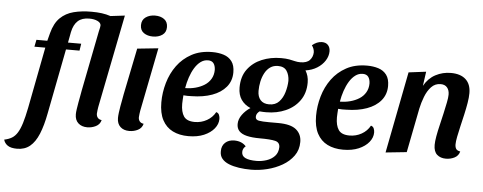

<svg xmlns="http://www.w3.org/2000/svg" viewBox="-144 -881 3095 1230"><g transform="rotate(5 1404.0 -266.0)"><path d="M0 196Q-40 196 -60.5 182Q-81 168 -87 145Q-58 139 -38 127Q-18 115 -3 91Q12 67 24 28Q36 -11 48 -71L124 -465H54L63 -510H133L146 -560Q163 -625 198.5 -659.5Q234 -694 285 -707Q336 -720 399 -720Q436 -720 465.5 -716Q495 -712 522 -703L614 -714L495 -115Q494 -107 492 -94.5Q490 -82 490 -73Q490 -57 498.5 -46.5Q507 -36 524 -34Q517 -6 491 7Q465 20 436 20Q400 20 378 0Q356 -20 356 -57Q356 -70 359 -90.5Q362 -111 366 -133.5Q370 -156 374 -176.5Q378 -197 380 -210L457 -601Q460 -613 462 -622.5Q464 -632 464 -637Q464 -654 442.5 -664.5Q421 -675 389 -675Q342 -675 315.5 -651Q289 -627 279 -579L266 -510H351L344 -465H257L176 -48Q161 32 138.5 86.5Q116 141 82.5 168.5Q49 196 0 196Z M706 20Q670 20 648.5 0Q627 -20 627 -57Q627 -70 629.5 -90.5Q632 -111 636 -133.5Q640 -156 644 -176.5Q648 -197 650 -210L711 -510L846 -524L765 -115Q764 -107 762 -94.5Q760 -82 760 -73Q760 -57 768.5 -46.5Q777 -36 794 -34Q787 -6 761.5 7Q736 20 706 20ZM804 -596Q769 -596 745.5 -612.5Q722 -629 722 -662Q722 -696 747 -713.5Q772 -731 807 -731Q843 -731 866 -714Q889 -697 889 -664Q889 -630 864.5 -613Q840 -596 804 -596Z M1086 20Q1028 20 985 -1.5Q942 -23 918.5 -67.5Q895 -112 895 -181Q895 -244 913 -306.5Q931 -369 967.5 -419Q1004 -469 1060 -499.5Q1116 -530 1193 -530Q1233 -530 1266 -519.5Q1299 -509 1318.5 -483Q1338 -457 1338 -412Q1338 -357 1305.5 -318Q1273 -279 1216 -258.5Q1159 -238 1085 -237Q1073 -236 1058 -236.5Q1043 -237 1032 -238Q1031 -223 1030 -208.5Q1029 -194 1029 -183Q1029 -131 1048.5 -102.5Q1068 -74 1119 -74Q1161 -74 1196.5 -94Q1232 -114 1251 -149Q1265 -145 1270 -132.5Q1275 -120 1275 -107Q1275 -74 1251.5 -45Q1228 -16 1186 2Q1144 20 1086 20ZM1039 -285Q1073 -285 1105 -293.5Q1137 -302 1162.5 -318Q1188 -334 1203 -359.5Q1218 -385 1218 -418Q1217 -445 1205.5 -460Q1194 -475 1170 -475Q1144 -475 1122.5 -459Q1101 -443 1084.5 -416Q1068 -389 1056.5 -355Q1045 -321 1039 -285Z M1505 199Q1464 199 1427 193.5Q1390 188 1361.5 176.5Q1333 165 1317 145.5Q1301 126 1302 97Q1302 63 1324 42.5Q1346 22 1383 22Q1407 22 1426 30Q1445 38 1458 53Q1449 60 1444 69.5Q1439 79 1439 91Q1439 117 1463.5 128.5Q1488 140 1535 140Q1567 140 1599 129.5Q1631 119 1651.5 97Q1672 75 1673 40Q1673 9 1643 1.5Q1613 -6 1543 -6Q1494 -6 1460.5 -14Q1427 -22 1410.5 -39.5Q1394 -57 1394 -85Q1394 -116 1415 -145Q1436 -174 1467 -194Q1429 -210 1407.5 -241Q1386 -272 1386 -319Q1386 -390 1420.5 -436.5Q1455 -483 1511.5 -506.5Q1568 -530 1635 -530Q1667 -530 1688 -526Q1709 -522 1725 -518Q1741 -514 1759 -514Q1801 -514 1820 -534.5Q1839 -555 1840 -584Q1840 -607 1824 -629Q1838 -641 1854 -648Q1870 -655 1887 -655Q1912 -655 1926 -640Q1940 -625 1940 -600Q1940 -569 1921.5 -540Q1903 -511 1871 -491Q1839 -471 1797 -465Q1807 -449 1812.5 -430Q1818 -411 1818 -388Q1818 -321 1784.5 -273.5Q1751 -226 1694.5 -201Q1638 -176 1569 -176Q1558 -176 1548 -176.5Q1538 -177 1527 -178Q1519 -172 1512.5 -163Q1506 -154 1506 -141Q1506 -122 1528 -118Q1550 -114 1594 -114H1652Q1733 -114 1768.5 -84.5Q1804 -55 1804 -5Q1804 46 1776.5 84Q1749 122 1705 147.5Q1661 173 1608.5 186Q1556 199 1505 199ZM1584 -228Q1624 -228 1647.5 -253Q1671 -278 1682 -315.5Q1693 -353 1694 -389Q1693 -427 1676 -452.5Q1659 -478 1620 -478Q1591 -478 1570 -463.5Q1549 -449 1535.5 -424Q1522 -399 1515.5 -369Q1509 -339 1509 -308Q1509 -271 1528 -249.5Q1547 -228 1584 -228Z M2081 20Q2023 20 1980 -1.5Q1937 -23 1913.5 -67.5Q1890 -112 1890 -181Q1890 -244 1908 -306.5Q1926 -369 1962.5 -419Q1999 -469 2055 -499.5Q2111 -530 2188 -530Q2228 -530 2261 -519.5Q2294 -509 2313.5 -483Q2333 -457 2333 -412Q2333 -357 2300.5 -318Q2268 -279 2211 -258.5Q2154 -238 2080 -237Q2068 -236 2053 -236.5Q2038 -237 2027 -238Q2026 -223 2025 -208.5Q2024 -194 2024 -183Q2024 -131 2043.5 -102.5Q2063 -74 2114 -74Q2156 -74 2191.5 -94Q2227 -114 2246 -149Q2260 -145 2265 -132.5Q2270 -120 2270 -107Q2270 -74 2246.5 -45Q2223 -16 2181 2Q2139 20 2081 20ZM2034 -285Q2068 -285 2100 -293.5Q2132 -302 2157.5 -318Q2183 -334 2198 -359.5Q2213 -385 2213 -418Q2212 -445 2200.5 -460Q2189 -475 2165 -475Q2139 -475 2117.5 -459Q2096 -443 2079.5 -416Q2063 -389 2051.5 -355Q2040 -321 2034 -285Z M2742 20Q2707 20 2685 0.5Q2663 -19 2663 -62Q2663 -84 2669 -118Q2675 -152 2684.5 -191Q2694 -230 2702.5 -268.5Q2711 -307 2717.5 -339Q2724 -371 2724 -390Q2724 -419 2709.5 -436Q2695 -453 2668 -453Q2632 -453 2607.5 -427Q2583 -401 2568 -362Q2553 -323 2545 -285L2489 0L2354 14L2456 -510L2568 -524L2555 -432Q2583 -482 2628.5 -506Q2674 -530 2727 -530Q2789 -530 2822.5 -499.5Q2856 -469 2856 -411Q2856 -384 2850 -348Q2844 -312 2835 -272.5Q2826 -233 2817 -195Q2808 -157 2802 -126Q2796 -95 2796 -77Q2796 -59 2803 -48Q2810 -37 2830 -34Q2823 -6 2797.5 7Q2772 20 2742 20Z"/></g></svg>

Font: Sansita Swashed Light Medium
Style: Regular
Weight: 500
Version: Version 1.003